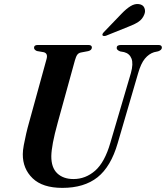

<svg xmlns="http://www.w3.org/2000/svg" viewBox="-20 -924 826 956"><path d="M529.5 -213 632 -561Q644.5 -607 634.8 -632.2Q625 -657.5 598 -664.5L578.5 -668Q560.5 -675 561 -685.5Q561 -700 582 -700H769Q786 -700 786 -687Q786 -675 767.5 -668.5L747 -664Q721.5 -656 701.5 -632Q681.5 -608 667.5 -558.5L566 -211Q532 -94 465.5 -41.2Q399 11.5 290.5 11.5Q192 11.5 142.5 -36.2Q93 -84 93.5 -156.5Q93.5 -174.5 98.5 -201.8Q103.5 -229 110.5 -259Q117.5 -289 125 -315L211.5 -629Q220 -658 198 -664L163.5 -670Q149 -676.5 149.5 -686.5Q149.5 -700 168 -700H420Q437.5 -700 437.5 -687.5Q437 -674 419.5 -669.5L382.5 -662.5Q371 -660 364.8 -651.5Q358.5 -643 353 -623.5L268 -315.5Q251 -254 243.5 -213.8Q236 -173.5 235.5 -147Q235 -89.5 265 -61Q295 -32.5 346 -32.5Q406 -32.5 453.8 -74.2Q501.5 -116 529.5 -213ZM586 -856.5Q609 -880.5 630.2 -893.5Q651.5 -906.5 672 -903.5Q692.5 -900.5 699 -884.5Q705.5 -868.5 698.5 -852Q689.5 -828.5 668.8 -815Q648 -801.5 620.5 -791.5L507.5 -746Q502.5 -744.5 497.5 -744.8Q492.5 -745 490.5 -748Q487.5 -754 497.5 -764.5Z"/></svg>

Font: Fraunces 72pt S000 SemiBold
Style: Italic
Weight: 600
Italic angle: -16°
Version: Version 1.000; ttfautohint (v1.8.3)